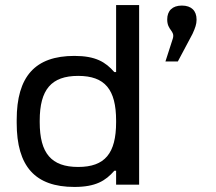

<svg xmlns="http://www.w3.org/2000/svg" viewBox="-20 -730 855 759"><path d="M46 -256V-244C46 -72 119 9 274 9C358 9 397 -15 432 -55H439V0H530V-710H439V-445H432C397 -485 358 -509 274 -509C119 -509 46 -428 46 -256ZM137 -247V-253C137 -376 183 -430 289 -430C395 -430 439 -376 439 -253V-247C439 -124 395 -70 289 -70C183 -70 137 -124 137 -247ZM634 -487H683L741 -596C752 -620 757 -635 757 -651V-653C757 -687 737 -708 699 -708C661 -708 641 -687 641 -653C641 -609 673 -609 663 -577Z"/></svg>

Font: LT Wave Alt
Style: Regular
Weight: 400
Designer: Daniel Lyons
Version: Version 2.5 (Glyphs App)